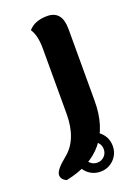

<svg xmlns="http://www.w3.org/2000/svg" viewBox="-146 -457 536 755"><g transform="rotate(-20 122.0 -79.5)"><path d="M140.6 243.7Q107.4 243.7 84.5 220.7Q61.5 197.8 61.5 164.6Q61.5 131.3 84.5 108.4Q107.4 85.4 140.6 85.4Q173.8 85.4 196.8 108.4Q219.7 131.3 219.7 164.6Q219.7 197.8 196.8 220.7Q173.8 243.7 140.6 243.7ZM140.6 206.1Q158.2 206.1 170.2 194.1Q182.1 182.1 182.1 164.6Q182.1 147 170.2 135Q158.2 123 140.6 123Q123 123 111.1 135Q99.1 147 99.1 164.6Q99.1 182.1 111.1 194.1Q123 206.1 140.6 206.1ZM3.4 229.5Q-18.1 219.2 -18.1 200.7Q-18.1 179.7 30.3 141.1Q92.3 91.3 92.3 -16.1V-287.6Q92.3 -344.7 72.8 -372.6Q99.1 -403.3 151.4 -403.3Q213.4 -403.3 213.4 -327.1V-25.9Q213.4 187.5 3.4 229.5Z"/></g></svg>

Font: ALMAS
Style: Bold
Weight: 700
Designer: ALMAS Font/ by Husham Jawad Kadhim, derived from the Bainsely font by/ Paul James MIller
Foundry: High-Logic / Made with FontCreator
Version: Version 1.411;September 19, 2021;FontCreator 14.0.0.2814 32-